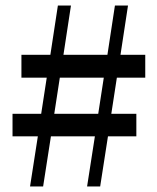

<svg xmlns="http://www.w3.org/2000/svg" viewBox="-20 -670 566 690"><path d="M175 -261H333L353 -391H195ZM88 0 116 -180H25V-261H128L148 -391H57V-473H161L188 -650H235L208 -473H366L393 -650H440L413 -473H502V-391H400L380 -261H470V-180H368L340 0H293L321 -180H163L135 0Z"/></svg>

Font: Source Serif 4
Style: Regular
Weight: 400
Designer: Frank Grießhammer
Foundry: Adobe
Version: Version 4.005;hotconv 1.1.0;makeotfexe 2.6.0